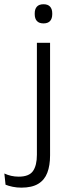

<svg xmlns="http://www.w3.org/2000/svg" viewBox="-81 -684 323 882"><path d="M149 -45H88.5V-487.5H149ZM119 -576.5Q98.5 -576.5 88.5 -587.5Q78.5 -598.5 78.5 -619V-622.5Q78.5 -642.5 88.5 -653.5Q98.5 -664.5 119 -664.5Q139 -664.5 149 -653.5Q159 -642.5 159 -622.5V-619Q159 -598.5 149 -587.5Q139 -576.5 119 -576.5ZM17 178Q-4 178 -23 174Q-42 170 -55.5 164.5L-61 113Q-46 120 -29.5 123.8Q-13 127.5 5 127.5Q52.5 127.5 70.5 101.8Q88.5 76 88.5 27V-143.5H149V30Q149 76.5 136.2 109.8Q123.5 143 94.5 160.5Q65.5 178 17 178Z"/></svg>

Font: Anek Malayalam Medium Light
Style: Regular
Weight: 300
Version: Version 1.003